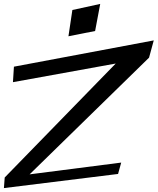

<svg xmlns="http://www.w3.org/2000/svg" viewBox="-101 -919 804 979"><path d="M501 -32 517 -90 50 -30 659 -625 683 -713 -30 -579 -35 -500 489 -595 -77 -14 -81 40ZM384 -761 410 -899 268 -868 248 -734Z"/></svg>

Font: Gamestation Warped
Style: Italic
Weight: 400
Designer: Jonas Hecksher
Foundry: Jonas Hecksher, Playtypeª, e-types AS
Version: Version 1.003